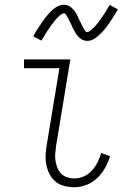

<svg xmlns="http://www.w3.org/2000/svg" viewBox="-20 -780 540 808"><path d="M293 8Q271 8 250 2.5Q229 -3 213.5 -16Q198 -29 188.5 -47.5Q179 -66 175 -86.5Q171 -107 172 -129Q173 -151 177 -172L230 -493H81V-530H276L216 -166Q214 -151 212.5 -135Q211 -119 213.5 -103.5Q216 -88 221.5 -74Q227 -60 237 -49.5Q247 -39 262 -34Q277 -29 293 -29Q313 -29 332.5 -37.5Q352 -46 366.5 -62Q381 -78 390.5 -97Q400 -116 406 -136L443 -123Q436 -98 422.5 -74Q409 -50 389.5 -31Q370 -12 344 -2Q318 8 293 8ZM348 -608Q341 -608 335.5 -609.5Q330 -611 325 -613.5Q320 -616 315.5 -620Q311 -624 307.5 -628Q304 -632 300.5 -637Q297 -642 294.5 -647Q292 -652 289 -657Q286 -662 284 -667Q282 -672 279.5 -677.5Q277 -683 274 -688.5Q271 -694 268.5 -699.5Q266 -705 263.5 -709Q261 -713 257.5 -718.5Q254 -724 249 -724Q244 -724 240.5 -721.5Q237 -719 233.5 -716.5Q230 -714 226.5 -710.5Q223 -707 218.5 -702Q214 -697 213 -696Q212 -695 210 -692Q208 -689 205.5 -686Q203 -683 200.5 -680Q198 -677 195.5 -673.5Q193 -670 190.5 -666Q188 -662 185 -658Q182 -654 179 -649.5Q176 -645 173 -640Q170 -635 167 -630Q164 -625 161 -620Q158 -615 154 -609L120 -627Q126 -639 132 -648.5Q138 -658 144 -667Q150 -676 155.5 -684Q161 -692 166 -699Q171 -706 176 -712Q181 -718 186 -723.5Q191 -729 199 -736.5Q207 -744 214 -748.5Q221 -753 230 -756.5Q239 -760 248 -760Q255 -760 260.5 -758.5Q266 -757 271 -754.5Q276 -752 280.5 -748Q285 -744 288.5 -740Q292 -736 295.5 -731.5Q299 -727 301.5 -722Q304 -717 306.5 -711.5Q309 -706 311.5 -701Q314 -696 316.5 -690.5Q319 -685 322 -679.5Q325 -674 327.5 -669Q330 -664 332.5 -659.5Q335 -655 338.5 -650Q342 -645 347 -645Q351 -645 355 -647.5Q359 -650 362 -652.5Q365 -655 369 -658.5Q373 -662 377.5 -666.5Q382 -671 383 -672.5Q384 -674 386 -676.5Q388 -679 390.5 -682Q393 -685 395.5 -688.5Q398 -692 400.5 -695.5Q403 -699 405.5 -702.5Q408 -706 411 -710.5Q414 -715 417 -719Q420 -723 423 -728Q426 -733 429 -738Q432 -743 435 -748.5Q438 -754 441 -759L476 -741Q470 -730 464 -720Q458 -710 452 -701Q446 -692 440.5 -684Q435 -676 430 -669Q425 -662 420 -656Q415 -650 410 -645Q405 -640 397 -632.5Q389 -625 382 -620Q375 -615 366 -611.5Q357 -608 348 -608Z"/></svg>

Font: Iosevka Slab Extralight
Style: Italic
Weight: 200
Italic angle: -9°
Monospace: yes
Designer: Belleve Invis
Foundry: Belleve Invis
Version: Version 11.1.1; ttfautohint (v1.8.3)